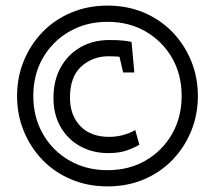

<svg xmlns="http://www.w3.org/2000/svg" viewBox="-20 -715 768 686"><path d="M364 -49Q294 -49 234.5 -74Q175 -99 132 -143.5Q89 -188 65 -246.5Q41 -305 41 -372Q41 -439 65 -497.5Q89 -556 132 -600.5Q175 -645 234.5 -670Q294 -695 364 -695Q435 -695 494 -670Q553 -645 596 -600.5Q639 -556 663 -497.5Q687 -439 687 -372Q687 -305 663 -246.5Q639 -188 596 -143.5Q553 -99 494 -74Q435 -49 364 -49ZM366 -168Q311 -168 266.5 -192.5Q222 -217 196.5 -261.5Q171 -306 171 -365Q171 -428 197 -474.5Q223 -521 268 -546.5Q313 -572 370 -572Q401 -572 420 -570Q439 -568 450 -565L460 -456H420L407 -512Q402 -513 388 -513.5Q374 -514 368 -514Q311 -514 270.5 -477.5Q230 -441 230 -366Q230 -303 267 -264.5Q304 -226 370 -226Q402 -226 429.5 -235.5Q457 -245 463 -251L478 -198Q462 -188 434.5 -178Q407 -168 366 -168ZM364 -107Q441 -107 500.5 -141.5Q560 -176 594.5 -236Q629 -296 629 -372Q629 -449 594.5 -508.5Q560 -568 500.5 -602.5Q441 -637 364 -637Q288 -637 228 -602.5Q168 -568 133.5 -508.5Q99 -449 99 -372Q99 -296 133.5 -236Q168 -176 228 -141.5Q288 -107 364 -107Z"/></svg>

Font: Kreon Light
Style: Regular
Weight: 300
Designer: Julia Petretta
Foundry: Julia Petretta and Eli Heuer
Version: Version 2.002